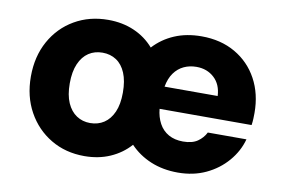

<svg xmlns="http://www.w3.org/2000/svg" viewBox="-62 -628 1100 744"><g transform="rotate(10 487.5 -256.0)"><path d="M308 12Q234 12 176 -22.5Q118 -57 84.5 -117.5Q51 -178 51 -256Q51 -335 84.5 -395.5Q118 -456 176.5 -490Q235 -524 309 -524Q365 -524 411 -504Q457 -484 489 -447Q523 -484 570 -504Q617 -524 676 -524Q752 -524 809 -491Q866 -458 897.5 -400Q929 -342 929 -267Q929 -257 928.5 -244.5Q928 -232 926 -219H564Q567 -187 580.5 -162Q594 -137 618 -123.5Q642 -110 675 -110Q711 -110 732 -124.5Q753 -139 764 -161H916Q903 -113 869 -73.5Q835 -34 786 -11Q737 12 676 12Q617 12 569 -8Q521 -28 487 -64Q455 -28 409.5 -8Q364 12 308 12ZM308 -118Q339 -118 362.5 -133.5Q386 -149 399.5 -179.5Q413 -210 413 -256Q413 -302 400 -333Q387 -364 363.5 -379.5Q340 -395 309 -395Q278 -395 254.5 -379.5Q231 -364 217.5 -333Q204 -302 204 -256Q204 -210 217.5 -179.5Q231 -149 254.5 -133.5Q278 -118 308 -118ZM568 -307H777Q775 -352 747 -378Q719 -404 677 -404Q650 -404 627.5 -393.5Q605 -383 589.5 -361.5Q574 -340 568 -307Z"/></g></svg>

Font: DM Sans 12pt Black
Style: Regular
Weight: 900
Version: Version 4.004;gftools[0.9.30]